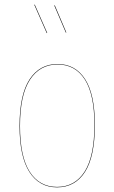

<svg xmlns="http://www.w3.org/2000/svg" viewBox="-20 -805 497 834"><path d="M130.9 -785.2 185.1 -662.1 183.1 -661.1 128.9 -784.2ZM217.8 -782.2 268.1 -664.1 266.1 -663.1 215.8 -780.8ZM230 -526.9Q307.1 -526.9 349.6 -461.2Q392.1 -395.5 392.1 -262.2Q392.1 -125 349.1 -58.1Q306.2 8.8 228 8.8Q150.4 8.8 107.7 -57.9Q64.9 -124.5 64.9 -257.8Q64.9 -394 108.6 -460.4Q152.3 -526.9 230 -526.9ZM66.9 -257.8Q66.9 -125 108.9 -59.1Q150.9 6.8 228 6.8Q305.2 6.8 347.7 -59.8Q390.1 -126.5 390.1 -262.2Q390.1 -394.5 348.4 -459.7Q306.6 -524.9 230 -524.9Q153.3 -524.9 110.1 -458.7Q66.9 -392.6 66.9 -257.8Z"/></svg>

Font: Fira Sans Compressed Two
Style: Regular
Weight: 100
Width: 1
Designer: Carrois Corporate & Edenspiekermann AG
Foundry: Carrois Corporate GbR & Edenspiekermann AG
Version: Version 4.203;PS 004.203;hotconv 1.0.88;makeotf.lib2.5.64775